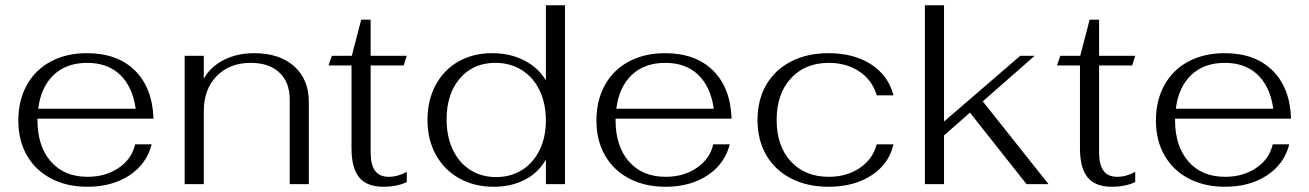

<svg xmlns="http://www.w3.org/2000/svg" viewBox="-20 -703 4998 733"><path d="M496 -152H559Q540 -77 474 -33.5Q408 10 314 10Q235 10 175 -21.5Q115 -53 82.5 -110Q50 -167 50 -243Q50 -320 82.5 -378.5Q115 -437 174.5 -468.5Q234 -500 312 -500Q428 -500 495 -434Q562 -368 566 -250H123V-245Q123 -145 174 -86.5Q225 -28 314 -28Q383 -28 433 -62Q483 -96 496 -152ZM126 -288H498Q486 -372 438.5 -417.5Q391 -463 313 -463Q233 -463 184.5 -416.5Q136 -370 126 -288Z M685 -490H758V-402Q783 -448 834 -474Q885 -500 950 -500Q1047 -500 1103 -450Q1159 -400 1159 -314V0H1086V-324Q1086 -389 1046.5 -426Q1007 -463 937 -463Q856 -463 807 -412.5Q758 -362 758 -279V0H685Z M1322 -137V-453H1234L1247 -490H1323L1359 -628H1395V-490H1533L1521 -453H1395V-122Q1395 -74 1412 -51Q1429 -28 1464 -28Q1499 -28 1533 -47V-8Q1496 10 1443 10Q1381 10 1351.5 -25.5Q1322 -61 1322 -137Z M1612 -245Q1612 -320 1643 -378Q1674 -436 1730 -468Q1786 -500 1859 -500Q1927 -500 1981 -472.5Q2035 -445 2064 -396V-683H2137V0H2064V-94Q2036 -44 1984 -17Q1932 10 1865 10Q1791 10 1733.5 -22Q1676 -54 1644 -112Q1612 -170 1612 -245ZM2064 -243Q2064 -308 2040 -358Q2016 -408 1972 -435.5Q1928 -463 1871 -463Q1787 -463 1736 -404Q1685 -345 1685 -247Q1685 -182 1708.5 -132Q1732 -82 1775 -54.5Q1818 -27 1874 -27Q1930 -27 1973 -54Q2016 -81 2040 -130Q2064 -179 2064 -243Z M2703 -152H2766Q2747 -77 2681 -33.5Q2615 10 2521 10Q2442 10 2382 -21.5Q2322 -53 2289.5 -110Q2257 -167 2257 -243Q2257 -320 2289.5 -378.5Q2322 -437 2381.5 -468.5Q2441 -500 2519 -500Q2635 -500 2702 -434Q2769 -368 2773 -250H2330V-245Q2330 -145 2381 -86.5Q2432 -28 2521 -28Q2590 -28 2640 -62Q2690 -96 2703 -152ZM2333 -288H2705Q2693 -372 2645.5 -417.5Q2598 -463 2520 -463Q2440 -463 2391.5 -416.5Q2343 -370 2333 -288Z M2872 -245Q2872 -322 2905.5 -379.5Q2939 -437 3000.5 -468.5Q3062 -500 3143 -500Q3240 -500 3306 -457Q3372 -414 3391 -339H3327Q3311 -396 3261.5 -429.5Q3212 -463 3144 -463Q3053 -463 2999 -403.5Q2945 -344 2945 -245Q2945 -146 2999 -87Q3053 -28 3144 -28Q3212 -28 3262 -61.5Q3312 -95 3327 -152H3391Q3374 -77 3307 -33.5Q3240 10 3144 10Q3062 10 3000.5 -21.5Q2939 -53 2905.5 -110.5Q2872 -168 2872 -245Z M3899 0 3683 -273 3584 -186V0H3511V-683H3584V-239L3875 -490H3930L3732 -316L3983 0Z M4103 -137V-453H4015L4028 -490H4104L4140 -628H4176V-490H4314L4302 -453H4176V-122Q4176 -74 4193 -51Q4210 -28 4245 -28Q4280 -28 4314 -47V-8Q4277 10 4224 10Q4162 10 4132.5 -25.5Q4103 -61 4103 -137Z M4839 -152H4902Q4883 -77 4817 -33.5Q4751 10 4657 10Q4578 10 4518 -21.5Q4458 -53 4425.5 -110Q4393 -167 4393 -243Q4393 -320 4425.5 -378.5Q4458 -437 4517.5 -468.5Q4577 -500 4655 -500Q4771 -500 4838 -434Q4905 -368 4909 -250H4466V-245Q4466 -145 4517 -86.5Q4568 -28 4657 -28Q4726 -28 4776 -62Q4826 -96 4839 -152ZM4469 -288H4841Q4829 -372 4781.5 -417.5Q4734 -463 4656 -463Q4576 -463 4527.5 -416.5Q4479 -370 4469 -288Z"/></svg>

Font: Fahkwang Light
Style: Regular
Weight: 300
Version: Version 1.000; ttfautohint (v1.6)